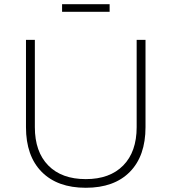

<svg xmlns="http://www.w3.org/2000/svg" viewBox="-20 -888 812 909"><path d="M499 -832H273.9V-868.2H499ZM668.9 -699.2V-286.1Q668.9 -149.4 594.7 -74.2Q520.5 1 386.2 1Q252 1 177.5 -74.2Q103 -149.4 103 -286.1V-699.2H145V-286.1Q145 -169.4 208.5 -104.7Q272 -40 386.2 -40Q500 -40 563.5 -104.7Q627 -169.4 627 -286.1V-699.2Z"/></svg>

Font: Montserrat Ultra Light
Style: Regular
Weight: 200
Designer: Julieta Ulanovsky
Foundry: Julieta Ulanovsky
Version: Version 3.001;PS 003.001;hotconv 1.0.70;makeotf.lib2.5.58329